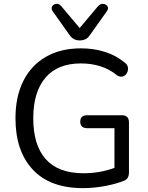

<svg xmlns="http://www.w3.org/2000/svg" viewBox="-20 -964 767 993"><path d="M392 -755Q376 -755 363 -761.5Q350 -768 339 -784L253 -905Q243 -920 249.5 -931Q256 -942 270.5 -944Q285 -946 297 -932L392 -819L487 -932Q500 -946 514.5 -944Q529 -942 536 -931Q543 -920 532 -905L446 -784Q436 -768 422.5 -761.5Q409 -755 392 -755ZM409 9Q239 9 149.5 -87Q60 -183 60 -352Q60 -464 100.5 -545Q141 -626 217 -670Q293 -714 399 -714Q462 -714 520 -696.5Q578 -679 624 -641Q639 -631 641.5 -616Q644 -601 637 -587.5Q630 -574 616.5 -569Q603 -564 586 -574Q547 -606 500 -621Q453 -636 398 -636Q278 -636 215 -562Q152 -488 152 -352Q152 -213 217 -140.5Q282 -68 412 -68Q497 -68 572 -96V-301H432Q395 -301 395 -335Q395 -368 432 -368H610Q647 -368 647 -331V-72Q647 -40 623 -30Q582 -13 523.5 -2Q465 9 409 9Z"/></svg>

Font: Chiron GoRound TC N
Style: Regular
Weight: 350
Designer: Ryoko NISHIZUKA 西塚涼子 (kana, bopomofo & ideographs); Paul D. Hunt (Latin, Greek & Cyrillic); Sandoll Communications 산돌커뮤니
Foundry: Adobe
Version: Version 1.000;hotconv 1.1.1;makeotfexe 2.6.0